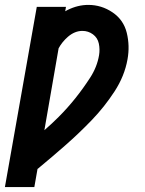

<svg xmlns="http://www.w3.org/2000/svg" viewBox="-71 -558 591 783"><path d="M-51 205 79 -530H198L195 -512L204 -517Q246 -538 289 -538Q343 -538 388 -507.5Q433 -477 446 -424Q459 -371 449 -316Q437 -248 396 -185Q355 -122 303 -68Q251 -14 195 35Q145 79 93 122L86 128L82 131L69 205ZM110 -27Q140 -53 168 -81Q204 -117 236 -157Q268 -197 296.5 -241Q325 -285 333 -333Q337 -357 332 -380.5Q327 -404 308 -418Q289 -432 265 -432Q234 -432 206 -408Q182 -387 168 -361Z"/></svg>

Font: Iosevka SS08
Style: Bold Italic
Weight: 700
Italic angle: -10°
Monospace: yes
Designer: Belleve Invis
Foundry: Belleve Invis
Version: 2.1.0; ttfautohint (v1.8.2)